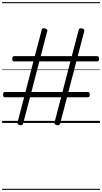

<svg xmlns="http://www.w3.org/2000/svg" viewBox="-20 -1163 965 1816"><path d="M166 20Q140 14 146 -6L208 -243H28Q17 -243 13 -249Q9 -255 9 -268Q9 -282 13 -287.5Q17 -293 28 -293H221L296 -582H115Q105 -582 100.5 -587.5Q96 -593 96 -606Q96 -620 100.5 -626Q105 -632 115 -632H309L375 -882Q379 -900 406 -894Q432 -887 427 -868L365 -632H659L725 -882Q729 -900 756 -894Q782 -887 777 -868L715 -632H898Q908 -632 912.5 -626Q917 -620 917 -606Q917 -593 912.5 -587.5Q908 -582 898 -582H702L627 -293H810Q820 -293 824.5 -287.5Q829 -282 829 -268Q829 -255 824.5 -249Q820 -243 810 -243H614L548 8Q543 25 516 20Q503 17 498 10.5Q493 4 496 -6L558 -243H264L198 8Q193 25 166 20ZM277 -293H571L646 -582H352ZM0 623H925V633H0ZM0 -20H925V0H0ZM0 -505H925V-500H0ZM0 -1143H925V-1133H0Z"/></svg>

Font: Playwrite CL Guides
Style: Regular
Weight: 400
Designer: Veronika Burian, José Scaglione
Foundry: TypeTogether
Version: Version 1.003